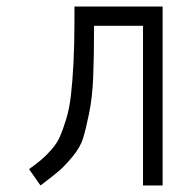

<svg xmlns="http://www.w3.org/2000/svg" viewBox="-20 -617 580 588"><path d="M478 -49H418V-538H268Q268 -446 265.5 -382.8Q263 -319.5 253 -270.5Q243 -221.5 234.5 -193.8Q226 -166 202.5 -137.8Q179 -109.5 162 -94.8Q145 -80 106 -50.5Q104.5 -49.5 104 -49L69 -99Q93 -116.5 106.5 -127.8Q120 -139 137.2 -158.5Q154.5 -178 163.5 -198.5Q172.5 -219 182.5 -251.5Q192.5 -284 197.2 -325.2Q202 -366.5 205 -423.2Q208 -480 208 -553V-597H478Z"/></svg>

Font: 3270 Nerd Font Mono
Style: Regular
Weight: 400
Monospace: yes
Version: Version 3.0.1;Nerd Fonts 3.0.0